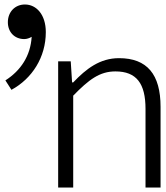

<svg xmlns="http://www.w3.org/2000/svg" viewBox="-20 -835 740 855"><path d="M91 -815C47 -815 15 -782 15 -736C15 -692 45 -661 88 -661C99 -661 111 -665 121 -671C116 -587 73 -521 4 -477L31 -435C123 -485 184 -580 184 -692C184 -770 142 -815 91 -815ZM510 -576C425 -576 364 -529 306 -468H301L295 -562H239V0H306V-409C376 -481 424 -517 494 -517C588 -517 628 -463 628 -350V0H695V-359C695 -504 635 -576 510 -576Z"/></svg>

Font: Kawkab Mono Light
Style: Regular
Weight: 300
Monospace: yes
Designer: Abdullah Arif
Foundry: Abdullah Arif
Version: Version 1.000;PS 000.500;hotconv 1.0.88;makeotf.lib2.5.64775